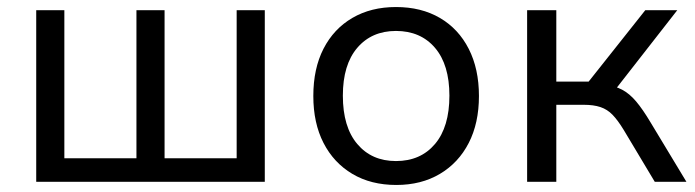

<svg xmlns="http://www.w3.org/2000/svg" viewBox="-20 -517 1976 546"><path d="M83 0V-488H163V-67H368V-488H448V-67H653V-488H733V0Z M1107 9Q1035 9 982 -22.5Q929 -54 900 -110.5Q871 -167 871 -244Q871 -322 900 -378.5Q929 -435 982 -466Q1035 -497 1106 -497Q1178 -497 1231 -466Q1284 -435 1313 -378Q1342 -321 1342 -244Q1342 -167 1313 -110.5Q1284 -54 1231 -22.5Q1178 9 1107 9ZM1106 -59Q1176 -59 1217 -107.5Q1258 -156 1258 -245Q1258 -333 1217 -381Q1176 -429 1106 -429Q1037 -429 996 -381Q955 -333 955 -245Q955 -156 996 -107.5Q1037 -59 1106 -59Z M1479 0V-488H1562V-285H1654L1815 -488H1906L1721 -251L1700 -276Q1728 -273 1749 -262Q1770 -251 1789 -228.5Q1808 -206 1830 -169L1932 0H1842L1754 -147Q1737 -175 1722 -190.5Q1707 -206 1687.5 -212.5Q1668 -219 1640 -219H1562V0Z"/></svg>

Font: Nunito Sans 11pt
Style: Regular
Weight: 400
Version: Version 3.101;gftools[0.9.27]